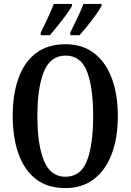

<svg xmlns="http://www.w3.org/2000/svg" viewBox="-20 -951 667 981"><path d="M314 10Q223 10 163.5 -36Q104 -82 74.5 -165Q45 -248 45 -359Q45 -470 74.5 -552Q104 -634 164 -679.5Q224 -725 315 -725Q401 -725 460.5 -679.5Q520 -634 551 -551.5Q582 -469 582 -358Q582 -247 551 -164.5Q520 -82 460 -36Q400 10 314 10ZM314 -48Q393 -48 424.5 -130Q456 -212 456 -358Q456 -504 424.5 -585.5Q393 -667 315 -667Q238 -667 204.5 -585.5Q171 -504 171 -358Q171 -212 204.5 -130Q238 -48 314 -48ZM339 -784Q357 -821 375 -859Q393 -897 407 -931H499V-921Q490 -904 470.5 -876.5Q451 -849 428 -820.5Q405 -792 386 -771H339ZM188 -784Q206 -821 224 -859Q242 -897 255 -931H348V-921Q339 -904 319 -876.5Q299 -849 276 -820.5Q253 -792 235 -771H188Z"/></svg>

Font: Noto Serif Thai ExtraCondensed SemiBold
Style: Regular
Weight: 600
Width: 2
Designer: Monotype Design Team
Foundry: Monotype Imaging Inc.
Version: Version 2.001; ttfautohint (v1.8.4.7-5d5b)